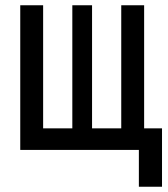

<svg xmlns="http://www.w3.org/2000/svg" viewBox="-20 -570 640 730"><path d="M508 140V0H57V-550H144V-82H255V-550H330V-82H441V-550H528V-82H596V140Z"/></svg>

Font: JetBrains Mono NL Medium
Style: Regular
Weight: 500
Monospace: yes
Designer: Philipp Nurullin, Konstantin Bulenkov
Foundry: JetBrains
Version: Version 2.305; ttfautohint (v1.8.4.7-5d5b)